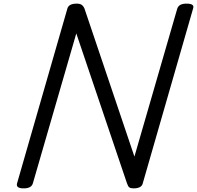

<svg xmlns="http://www.w3.org/2000/svg" viewBox="-20 -1023 1085 1057"><path d="M110 14Q66 14 74 -14L351 -976Q355 -990 368 -996.5Q381 -1003 402 -1003Q420 -1003 429.5 -996.5Q439 -990 445 -976L720 -161L956 -976Q961 -990 973.5 -996.5Q986 -1003 1007 -1003Q1053 -1003 1043 -976L766 -14Q763 0 750 7Q737 14 716 14Q700 14 692.5 9Q685 4 679 -14L400 -839L161 -14Q157 0 144.5 7Q132 14 110 14Z"/></svg>

Font: Playwrite AU SA
Style: Regular
Weight: 400
Designer: Veronika Burian, José Scaglione
Foundry: TypeTogether
Version: Version 1.002